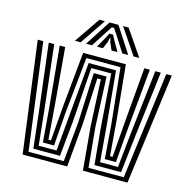

<svg xmlns="http://www.w3.org/2000/svg" viewBox="-113 -894 987 1003"><g transform="rotate(15 380.5 -392.0)"><path d="M97 0 18 -600H47.8L123 -22H313.5L334 -235.8L345.8 -507H415.2L427 -235.8L447.5 -22H638L713.2 -600H743L664 0H423L402 -234L390 -485H371L359 -234L338 0ZM143.2 -44 121.5 -236.5 77.5 -600H107.2L146.8 -251.8L166.2 -66H262.8L279.5 -253.2L306.5 -551H454.5L482.5 -253.2L498.2 -66H594.8L614.2 -251.8L653.8 -600H683.5L639.5 -236.5L617.8 -44H473.8L455.5 -237.5L434.5 -529H326.5L306.5 -237.5L287.2 -44ZM183 -88 168.2 -269.8 136.8 -600H166.5L192.5 -299L207 -110H220.8L236 -299L265 -595H496L525 -299L540.2 -110H554L568.8 -299L594.5 -600H624.2L593 -269.8L578 -88H517.8L503.8 -271L472.8 -573H288.2L257.2 -271L243.2 -88ZM207.2 -645 302.2 -784H332.2L238.2 -645ZM267.2 -645 357.2 -784H405.2L495.2 -645H463.2L411.5 -726L387.2 -762.5H375.2L351 -725.8L299.2 -645ZM326.2 -645 357.8 -700.8 371.2 -727.5H391.2L405 -700.8L437.2 -645H405.2L387.8 -684.5L383.2 -705.2H379.2L375 -684.5L358.2 -645ZM524.2 -645 430.2 -784H460.2L555.2 -645Z"/></g></svg>

Font: Big Shoulders Inline Display Thin Black
Style: Regular
Weight: 900
Version: Version 2.002